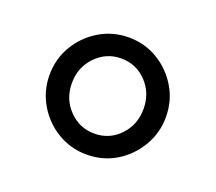

<svg xmlns="http://www.w3.org/2000/svg" viewBox="-70 -823 589 524"><g transform="rotate(20 224.0 -561.0)"><path d="M224 -391Q178 -391 139.5 -414Q101 -437 78 -476Q55 -515 55 -561Q55 -608 78 -646.5Q101 -685 139.5 -708Q178 -731 224 -731Q271 -731 309 -708Q347 -685 370 -646.5Q393 -608 393 -561Q393 -515 370 -476Q347 -437 309 -414Q271 -391 224 -391ZM224 -452Q268 -452 298 -483.5Q328 -515 328 -561Q328 -607 298 -638.5Q268 -670 224 -670Q181 -670 150.5 -638.5Q120 -607 120 -561Q120 -515 150.5 -483.5Q181 -452 224 -452Z"/></g></svg>

Font: Wix Madefor Display
Style: Regular
Weight: 400
Designer: Dalton Maag Ltd
Foundry: Dalton Maag Ltd
Version: Version 3.100